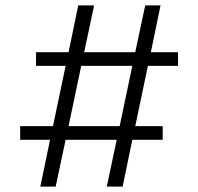

<svg xmlns="http://www.w3.org/2000/svg" viewBox="-20 -694 737 714"><path d="M436 0H377L414 -174H224L187 0H130L166 -174H55V-225H177L224 -449H114V-500H235L271 -674H330L293 -500H483L520 -674H577L541 -500H642V-449H530L483 -225H585V-174H472ZM425 -225 472 -449H282L235 -225Z"/></svg>

Font: Hind Vadodara Light
Style: Regular
Weight: 300
Designer: Hitesh Malaviya
Foundry: Indian Type Foundry
Version: Version 1.000;PS 1.0;hotconv 1.0.86;makeotf.lib2.5.63406; tt